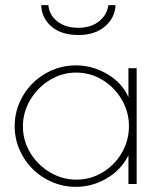

<svg xmlns="http://www.w3.org/2000/svg" viewBox="-20 -715 614 746"><path d="M37 -225Q37 -288 69 -342.5Q101 -397 156 -429Q211 -461 275 -461Q340 -461 398 -426.5Q456 -392 479 -337V-450H511V0H479V-112Q452 -56 395.5 -22.5Q339 11 275 11Q211 11 156 -21Q101 -53 69 -107.5Q37 -162 37 -225ZM481 -225Q481 -280 453 -328Q425 -376 378 -404.5Q331 -433 276 -433Q221 -433 173.5 -404Q126 -375 97.5 -327Q69 -279 69 -224Q69 -169 97.5 -121.5Q126 -74 174 -45.5Q222 -17 277 -17Q332 -17 379 -45.5Q426 -74 453.5 -121.5Q481 -169 481 -225ZM140 -695H168Q171 -657 202.5 -632Q234 -607 284 -607Q333 -607 364.5 -632Q396 -657 401 -695H429Q427 -646 388 -612.5Q349 -579 285 -579Q218 -579 180 -612Q142 -645 140 -695Z"/></svg>

Font: Poiret One
Style: Regular
Weight: 400
Designer: Denis Masharov (denis.masharov@gmail.com), Cyreal (Charset Expansion)
Foundry: Denis Masharov
Version: Version 1.101